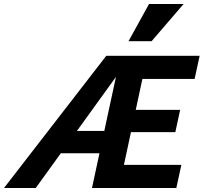

<svg xmlns="http://www.w3.org/2000/svg" viewBox="-67 -936 1014 956"><path d="M-47 0 462 -658H586L111 0ZM168 -173 216 -284H530L506 -173ZM520 -278 545 -389H830L806 -278ZM391 0 533 -658H927L902 -543H642L550 -115H836L811 0ZM573 -731 675 -916H847L688 -731Z"/></svg>

Font: Ysabeau Office ExtraBold
Style: Italic
Weight: 800
Italic angle: -12°
Designer: Christian Thalmann (Catharsis Fonts)
Version: Version 2.001;gftools[0.9.30]; featfreeze: tnum,lnum,ss02